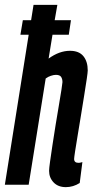

<svg xmlns="http://www.w3.org/2000/svg" viewBox="-28 -760 386 790"><path d="M277 -106Q277 -90 295 -90Q297 -90 301 -90.5Q305 -91 311 -93L300 -7Q273 10 243 10Q211 10 192.5 -9.5Q174 -29 174 -57Q174 -67 178 -95.5Q182 -124 188 -164Q194 -204 201 -247Q208 -290 214.5 -328Q221 -366 225 -392Q229 -418 229 -422Q229 -435 223.5 -443.5Q218 -452 202 -452Q193 -452 181 -448Q169 -444 160 -437L90 0H-8L90 -617H56L66 -677H100L110 -740H208L197 -677H264L255 -617H188L172 -519Q216 -551 260 -551Q297 -551 315 -529Q333 -507 333 -470Q333 -463 329 -435.5Q325 -408 318.5 -368Q312 -328 305 -284.5Q298 -241 291.5 -202.5Q285 -164 281 -137.5Q277 -111 277 -106Z"/></svg>

Font: Georama ExtraCondensed SemiBold
Style: Italic
Weight: 600
Width: 2
Italic angle: -9°
Designer: Jean-Baptiste Levee
Foundry: Production Type
Version: Version 1.000